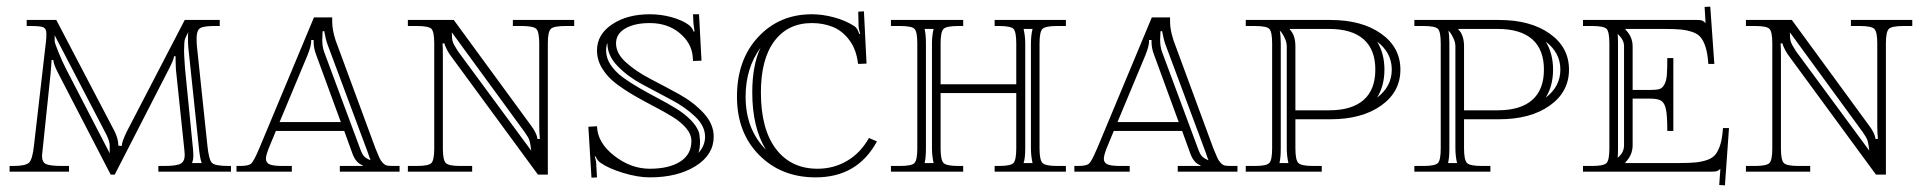

<svg xmlns="http://www.w3.org/2000/svg" viewBox="-20 -515 5773 576"><path d="M60.1 -455.1H148.9L323.2 -122.1Q335 -99.1 335 -78.1L345.2 -77.1Q345.2 -88.9 360.8 -121.1L534.2 -455.1H639.2V-437H623Q590.8 -437 580.3 -430.4Q569.8 -423.8 569.8 -399.9Q569.8 -384.8 570.8 -376L602.1 -79.1Q606.4 -36.1 615.7 -26.6Q625 -17.1 665 -17.1H672.9V0H455.1V-17.1H472.2Q508.8 -17.1 521.5 -23.7Q534.2 -30.3 534.2 -50.8Q534.2 -52.7 533.7 -57.1Q533.2 -61.5 533.2 -64L507.8 -306.2Q507.8 -307.1 507.3 -317.6Q506.8 -328.1 506.8 -332V-346.2H502Q502 -337.4 485.8 -306.2L324.2 8.8H312L154.8 -294.9Q140.1 -323.2 140.1 -335H134.8Q134.8 -329.6 133.3 -313.2Q131.8 -296.9 131.8 -294.9L107.9 -65.9Q106 -52.2 106 -47.9Q106 -28.3 118.2 -22.7Q130.4 -17.1 168.9 -17.1H187V0H8.8V-17.1H20Q57.1 -17.1 67.4 -27.3Q77.6 -37.6 82 -79.1L118.2 -393.1Q119.1 -400.9 119.1 -414.1Q119.1 -428.7 110.4 -432.9Q101.6 -437 73.2 -437H60.1ZM544.9 -418.9 535.2 -398.9Q532.2 -390.1 532.2 -361.8Q532.2 -351.1 533.7 -330.3Q535.2 -309.6 535.2 -308.1L559.1 -66.9Q561 -48.8 559.1 -36.1Q559.1 -34.7 556.2 -25.9H585Q579.6 -40 576.2 -76.2L544.9 -373Q543.9 -386.2 543.9 -399.9Q543.9 -413.1 544.9 -418.9ZM309.1 -55.2V-78.1Q309.1 -90.3 299.8 -109.9L144 -409.2V-391.1Q144 -386.7 155.3 -358.6Q166.5 -330.6 179.2 -306.2Z M689.5 0V-17.1H700.7Q725.6 -17.1 733.4 -24.2Q741.2 -31.2 755.4 -64.5Q756.8 -67.9 757.8 -69.8L921.9 -462.9H976.6V-458V-449.2Q976.6 -425.8 986.8 -394L1106.4 -69.8Q1115.2 -48.8 1118.4 -41.3Q1121.6 -33.7 1128.4 -26.4Q1135.3 -19 1142.3 -18.1Q1149.4 -17.1 1163.6 -17.1H1178.7V0H999.5V-17.1H1067.9V-19Q1046.9 -26.4 1036.6 -56.2L1012.7 -122.1H807.6L785.6 -68.8Q777.8 -47.9 777.8 -39.1Q777.8 -26.4 789.3 -21.7Q800.8 -17.1 827.6 -17.1H855.5V0ZM1002.4 -148.9 928.7 -350.1Q920.9 -370.1 920.9 -389.2V-393.1V-395H913.6V-393.1V-391.1Q913.6 -377 902.8 -350.1L818.8 -148.9ZM947.8 -420.9Q947.8 -415.5 947.3 -407.2Q946.8 -398.9 946.8 -396Q946.8 -374 952.6 -358.9L1061.5 -65.9Q1066.9 -51.3 1073.2 -45.2Q1079.6 -39.1 1091.8 -34.2Q1089.8 -38.1 1082.5 -60.1L961.4 -384.8Q958 -393.6 952.6 -421.9Z M1203.6 -455.1H1341.3L1575.7 -134.8Q1581.5 -127 1585.7 -118.4Q1589.8 -109.9 1591.1 -105Q1592.3 -100.1 1592.3 -98.1H1599.6Q1597.7 -117.7 1597.7 -140.1V-384.8Q1597.7 -419.9 1588.6 -428.5Q1579.6 -437 1544.4 -437H1518.6V-455.1H1702.6V-437H1676.8Q1641.6 -437 1632.6 -428.5Q1623.5 -419.9 1623.5 -384.8V8.8H1593.8L1332.5 -347.2Q1326.7 -355 1322 -363.8Q1317.4 -372.6 1315.4 -377.7Q1313.5 -382.8 1313.5 -384.8H1307.6Q1308.6 -373.5 1308.6 -344.2V-69.8Q1308.6 -34.7 1317.4 -25.9Q1326.2 -17.1 1361.3 -17.1H1396.5V0H1203.6V-17.1H1230.5Q1265.6 -17.1 1274.2 -25.9Q1282.7 -34.7 1282.7 -69.8V-384.8Q1282.7 -419.9 1274.2 -428.5Q1265.6 -437 1230.5 -437H1203.6ZM1335.4 -418Q1335.4 -399.4 1338.1 -390.4Q1340.8 -381.3 1353.5 -361.8L1573.7 -63Q1571.3 -85 1568.1 -94.2Q1564.9 -103.5 1553.7 -119.1Z M2121.1 -105Q2121.1 -50.8 2066.9 -16.8Q2012.7 17.1 1929.2 17.1Q1893.6 17.1 1849.4 3.7Q1805.2 -9.8 1781.2 -26.9Q1771.5 -33.7 1767.1 -45.9L1764.2 -44.9Q1769 -33.7 1769 -17.1L1771 17.1L1754.4 18.1L1745.1 -134.8L1771 -136.2Q1772.5 -86.9 1822.5 -47.9Q1872.6 -8.8 1929.2 -8.8Q1987.3 -8.8 2020.8 -30.3Q2054.2 -51.8 2054.2 -91.8Q2054.2 -111.8 2038.6 -130.4Q2022.9 -148.9 1998 -164.3Q1973.1 -179.7 1942.9 -195.3Q1912.6 -210.9 1882.3 -228.5Q1852.1 -246.1 1827.1 -265.1Q1802.2 -284.2 1786.6 -309.6Q1771 -335 1771 -363.8Q1771 -411.6 1816.2 -441.9Q1861.3 -472.2 1929.2 -472.2Q1963.4 -472.2 1994.9 -463.4Q2026.4 -454.6 2045.4 -440.9Q2056.6 -433.1 2061 -419.9L2063.5 -420.9Q2060.1 -444.8 2060.1 -449.2L2059.1 -472.2H2077.1L2084.5 -333L2059.1 -332L2058.1 -346.2Q2054.2 -386.7 2018.3 -416.3Q1982.4 -445.8 1929.2 -445.8Q1883.8 -445.8 1856 -429.7Q1828.1 -413.6 1828.1 -384.8Q1828.1 -354.5 1858.4 -327.4Q1888.7 -300.3 1931.6 -278.1Q1974.6 -255.9 2017.6 -232.2Q2060.5 -208.5 2090.8 -175.8Q2121.1 -143.1 2121.1 -105ZM2095.2 -105Q2095.2 -137.2 2064.9 -165.8Q2034.7 -194.3 1991.7 -216.8Q1948.7 -239.3 1905.8 -262.5Q1862.8 -285.6 1832.5 -317.1Q1802.2 -348.6 1802.2 -384.8V-386.2Q1798.3 -377 1798.3 -363.8Q1798.3 -340.8 1812 -320.3Q1825.7 -299.8 1847.9 -283.4Q1870.1 -267.1 1897.2 -251.5Q1924.3 -235.8 1953.1 -220.7Q1981.9 -205.6 2006.8 -190.4Q2031.7 -175.3 2051 -156.2Q2070.3 -137.2 2077.1 -117.2Q2078.6 -112.8 2080.1 -91.8Q2080.1 -68.4 2075.2 -56.2Q2095.2 -77.6 2095.2 -105Z M2610.8 -90.8Q2552.7 17.1 2426.8 17.1Q2323.7 17.1 2257.3 -50Q2190.9 -117.2 2190.9 -225.1Q2190.9 -335.4 2254.4 -403.8Q2317.9 -472.2 2415.5 -472.2Q2447.8 -472.2 2482.4 -462.9Q2517.1 -453.6 2543.9 -436Q2552.7 -429.7 2557.6 -413.1H2560.5Q2555.7 -430.2 2555.7 -438L2554.7 -480L2571.8 -481L2579.6 -324.2L2554.7 -323.2L2553.7 -326.2Q2548.8 -367.2 2527.8 -395Q2506.8 -422.9 2478.3 -434.3Q2449.7 -445.8 2415.5 -445.8Q2343.8 -445.8 2303.2 -391.8Q2262.7 -337.9 2262.7 -237.8Q2262.7 -127.4 2307.9 -68.1Q2353 -8.8 2432.6 -8.8Q2481.4 -8.8 2521.7 -32.7Q2562 -56.6 2586.9 -101.1ZM2261.7 -372.1Q2216.8 -310.5 2216.8 -225.1Q2216.8 -127 2277.8 -65.9Q2236.8 -132.3 2236.8 -237.8Q2236.8 -319.3 2261.7 -372.1Z M2801.8 -384.8V-262.2H3028.8V-384.8Q3028.8 -419.9 3020.3 -428.5Q3011.7 -437 2976.6 -437H2963.9V-455.1H3177.7V-437H3151.9Q3116.7 -437 3107.7 -428.5Q3098.6 -419.9 3098.6 -384.8V-69.8Q3098.6 -34.7 3107.7 -25.9Q3116.7 -17.1 3151.9 -17.1H3177.7V0H2963.9V-17.1H2976.6Q3011.7 -17.1 3020.3 -25.9Q3028.8 -34.7 3028.8 -69.8V-235.8H2801.8V-69.8Q2801.8 -34.7 2810.8 -25.9Q2819.8 -17.1 2855 -17.1H2869.6V0H2652.8V-17.1H2679.7Q2714.8 -17.1 2723.4 -25.9Q2731.9 -34.7 2731.9 -69.8V-384.8Q2731.9 -419.9 2723.4 -428.5Q2714.8 -437 2679.7 -437H2652.8V-455.1H2869.6V-437H2855Q2819.8 -437 2810.8 -428.5Q2801.8 -419.9 2801.8 -384.8ZM2775.9 -384.8Q2775.9 -407.7 2780.8 -428.2H2753.9Q2757.8 -410.6 2757.8 -384.8V-69.8Q2757.8 -42 2753.9 -25.9H2780.8Q2775.9 -47.9 2775.9 -69.8ZM3050.8 -428.2Q3055.7 -406.2 3055.7 -384.8V-69.8Q3055.7 -40 3050.8 -25.9H3077.6Q3072.8 -47.9 3072.8 -69.8V-384.8Q3072.8 -407.7 3077.6 -428.2Z M3203.1 0V-17.1H3214.4Q3239.3 -17.1 3247.1 -24.2Q3254.9 -31.2 3269 -64.5Q3270.5 -67.9 3271.5 -69.8L3435.5 -462.9H3490.2V-458V-449.2Q3490.2 -425.8 3500.5 -394L3620.1 -69.8Q3628.9 -48.8 3632.1 -41.3Q3635.3 -33.7 3642.1 -26.4Q3648.9 -19 3656 -18.1Q3663.1 -17.1 3677.2 -17.1H3692.4V0H3513.2V-17.1H3581.5V-19Q3560.5 -26.4 3550.3 -56.2L3526.4 -122.1H3321.3L3299.3 -68.8Q3291.5 -47.9 3291.5 -39.1Q3291.5 -26.4 3303 -21.7Q3314.5 -17.1 3341.3 -17.1H3369.1V0ZM3516.1 -148.9 3442.4 -350.1Q3434.6 -370.1 3434.6 -389.2V-393.1V-395H3427.2V-393.1V-391.1Q3427.2 -377 3416.5 -350.1L3332.5 -148.9ZM3461.4 -420.9Q3461.4 -415.5 3460.9 -407.2Q3460.4 -398.9 3460.4 -396Q3460.4 -374 3466.3 -358.9L3575.2 -65.9Q3580.6 -51.3 3586.9 -45.2Q3593.3 -39.1 3605.5 -34.2Q3603.5 -38.1 3596.2 -60.1L3475.1 -384.8Q3471.7 -393.6 3466.3 -421.9Z M3849.1 -428.2V-426.8Q3866.2 -409.7 3866.2 -376V-184.1H3967.3Q4035.6 -184.1 4070.8 -215.1Q4106 -246.1 4106 -306.2Q4106 -366.2 4070.8 -397.2Q4035.6 -428.2 3967.3 -428.2ZM3717.3 -455.1H3971.2Q4065.4 -455.1 4123.3 -414.1Q4181.2 -373 4181.2 -306.2Q4181.2 -239.3 4123.3 -198.2Q4065.4 -157.2 3971.2 -157.2H3866.2V-69.8Q3866.2 -34.7 3875.2 -25.9Q3884.3 -17.1 3919.4 -17.1H3945.3V0H3717.3V-17.1H3744.1Q3779.3 -17.1 3787.8 -25.9Q3796.4 -34.7 3796.4 -69.8V-384.8Q3796.4 -419.9 3787.8 -428.5Q3779.3 -437 3744.1 -437H3717.3ZM3840.3 -376Q3840.3 -386.7 3835.4 -397.9Q3830.6 -409.2 3826.2 -415.3Q3821.8 -421.4 3819.3 -422.9Q3822.3 -408.7 3822.3 -384.8V-69.8Q3822.3 -42 3818.4 -25.9H3845.2Q3840.3 -47.9 3840.3 -69.8ZM4111.3 -222.2Q4155.3 -255.4 4155.3 -306.2Q4155.3 -356.9 4111.3 -390.1Q4133.3 -354.5 4133.3 -306.2Q4133.3 -257.8 4111.3 -222.2Z M4355 -428.2V-426.8Q4372.1 -409.7 4372.1 -376V-184.1H4473.1Q4541.5 -184.1 4576.7 -215.1Q4611.8 -246.1 4611.8 -306.2Q4611.8 -366.2 4576.7 -397.2Q4541.5 -428.2 4473.1 -428.2ZM4223.1 -455.1H4477.1Q4571.3 -455.1 4629.2 -414.1Q4687 -373 4687 -306.2Q4687 -239.3 4629.2 -198.2Q4571.3 -157.2 4477.1 -157.2H4372.1V-69.8Q4372.1 -34.7 4381.1 -25.9Q4390.1 -17.1 4425.3 -17.1H4451.2V0H4223.1V-17.1H4250Q4285.2 -17.1 4293.7 -25.9Q4302.2 -34.7 4302.2 -69.8V-384.8Q4302.2 -419.9 4293.7 -428.5Q4285.2 -437 4250 -437H4223.1ZM4346.2 -376Q4346.2 -386.7 4341.3 -397.9Q4336.4 -409.2 4332 -415.3Q4327.6 -421.4 4325.2 -422.9Q4328.1 -408.7 4328.1 -384.8V-69.8Q4328.1 -42 4324.2 -25.9H4351.1Q4346.2 -47.9 4346.2 -69.8ZM4617.2 -222.2Q4661.1 -255.4 4661.1 -306.2Q4661.1 -356.9 4617.2 -390.1Q4639.2 -354.5 4639.2 -306.2Q4639.2 -257.8 4617.2 -222.2Z M4729 -455.1H5070.8Q5082 -455.1 5086.4 -453.4Q5090.8 -451.7 5096.7 -445.8L5093.8 -494.1L5110.8 -495.1L5123 -323.2H5105Q5103 -352.1 5097.7 -370.6Q5092.3 -389.2 5083.7 -400.9Q5075.2 -412.6 5058.8 -418.5Q5042.5 -424.3 5023.7 -426.3Q5004.9 -428.2 4974.1 -428.2H4856V-426.8Q4877.9 -404.8 4877.9 -376V-245.1H4929.7Q4948.2 -245.1 4957.5 -247.6Q4966.8 -250 4972.9 -261Q4979 -272 4980.5 -289.3Q4981.9 -306.6 4981.9 -340.8H5000V-122.1H4981.9Q4981.9 -167 4978 -186.3Q4974.1 -205.6 4964.1 -212.4Q4954.1 -219.2 4929.7 -219.2H4877.9V-79.1Q4877.9 -49.8 4856 -27.8V-25.9H5018.1Q5048.8 -25.9 5067.6 -27.8Q5086.4 -29.8 5102.8 -35.6Q5119.1 -41.5 5127.7 -53.2Q5136.2 -64.9 5141.6 -83.5Q5147 -102.1 5148.9 -130.9H5167L5154.8 41L5137.7 40L5141.1 -8.8Q5135.7 -3.4 5131.1 -1.7Q5126.5 0 5114.7 0H4729V-17.1H4755.9Q4791 -17.1 4799.6 -25.9Q4808.1 -34.7 4808.1 -69.8V-384.8Q4808.1 -419.9 4799.6 -428.5Q4791 -437 4755.9 -437H4729ZM4852.1 -79.1V-376Q4852.1 -394 4837.9 -408.2L4833 -413.1Q4834 -401.9 4834 -384.8V-69.8Q4834 -51.8 4833 -42L4837.9 -45.9Q4852.1 -60.1 4852.1 -79.1Z M5217.8 -455.1H5355.5L5589.8 -134.8Q5595.7 -127 5599.9 -118.4Q5604 -109.9 5605.2 -105Q5606.4 -100.1 5606.4 -98.1H5613.8Q5611.8 -117.7 5611.8 -140.1V-384.8Q5611.8 -419.9 5602.8 -428.5Q5593.8 -437 5558.6 -437H5532.7V-455.1H5716.8V-437H5690.9Q5655.8 -437 5646.7 -428.5Q5637.7 -419.9 5637.7 -384.8V8.8H5607.9L5346.7 -347.2Q5340.8 -355 5336.2 -363.8Q5331.5 -372.6 5329.6 -377.7Q5327.6 -382.8 5327.6 -384.8H5321.8Q5322.8 -373.5 5322.8 -344.2V-69.8Q5322.8 -34.7 5331.5 -25.9Q5340.3 -17.1 5375.5 -17.1H5410.6V0H5217.8V-17.1H5244.6Q5279.8 -17.1 5288.3 -25.9Q5296.9 -34.7 5296.9 -69.8V-384.8Q5296.9 -419.9 5288.3 -428.5Q5279.8 -437 5244.6 -437H5217.8ZM5349.6 -418Q5349.6 -399.4 5352.3 -390.4Q5355 -381.3 5367.7 -361.8L5587.9 -63Q5585.4 -85 5582.3 -94.2Q5579.1 -103.5 5567.9 -119.1Z"/></svg>

Font: FoglihtenNo01
Style: Regular
Weight: 500
Version: Version 0.61